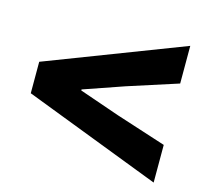

<svg xmlns="http://www.w3.org/2000/svg" viewBox="-83 -739 774 719"><g transform="rotate(15 304.5 -380.0)"><path d="M570 -115 39 -319V-441L570 -645V-499L375 -436L219 -382V-378L375 -324L570 -261Z"/></g></svg>

Font: Source Han Sans CN Heavy
Style: Regular
Weight: 900
Designer: Ryoko NISHIZUKA 西塚涼子 (kana, bopomofo & ideographs); Paul D. Hunt (Latin, Greek & Cyrillic); Sandoll Communications 산돌커뮤니
Foundry: Adobe
Version: Version 2.000;hotconv 1.0.107;makeotfexe 2.5.65593